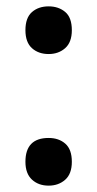

<svg xmlns="http://www.w3.org/2000/svg" viewBox="-20 -572 305 604"><path d="M60 -477Q60 -439 80.5 -420.5Q101 -402 133 -402Q164 -402 185 -420.5Q206 -439 206 -477Q206 -517 185 -534.5Q164 -552 133 -552Q101 -552 80.5 -534Q60 -516 60 -477ZM60 -63Q60 -26 80.5 -7Q101 12 133 12Q164 12 185 -6.5Q206 -25 206 -63Q206 -102 185.5 -120Q165 -138 133 -138Q60 -138 60 -63Z"/></svg>

Font: Noto Sans Georgian SemiCondensed Semi
Style: Regular
Weight: 600
Width: 4
Designer: Monotype Design Team
Foundry: Monotype Imaging Inc.
Version: Version 1.901